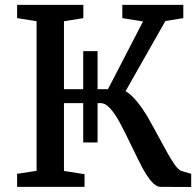

<svg xmlns="http://www.w3.org/2000/svg" viewBox="-20 -763 801 784"><path d="M319.8 -341.8H241.2V-64.9L325.2 -51.8V0H49.8V-53.2L129.4 -65.4V-676.3L49.8 -689V-743.2H320.3V-689L241.2 -676.3V-398.9H319.8V-554.2H378.4V-398.9H420.9L564 -675.3L479.5 -689V-743.2H728.5V-689L655.3 -677.2L492.7 -390.6Q514.6 -378.4 538.3 -349.6Q562 -320.8 584.5 -282.7L634.3 -192.4Q667 -130.4 687 -100.1Q706.1 -69.8 721.2 -64.9L760.7 -53.2V0.5L635.3 0Q618.2 0 599.1 -21.5Q580.1 -43 561 -78.6Q545.9 -106.9 516.6 -168Q484.4 -234.9 467.5 -265.6Q450.7 -296.4 431.6 -318.4Q411.1 -341.8 391.6 -341.8H378.4V-181.2H319.8Z"/></svg>

Font: Merriweather
Style: Regular
Weight: 400
Designer: Eben Sorkin
Foundry: Eben Sorkin
Version: Version 1.584; ttfautohint (v1.8.1)